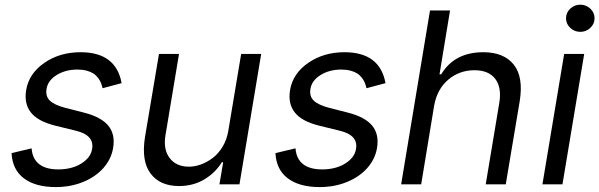

<svg xmlns="http://www.w3.org/2000/svg" viewBox="-20 -771 2507 803"><path d="M488.6 -423.3 409.1 -402Q406.2 -414.4 402 -424.9Q397.7 -435.4 389.6 -446Q381.4 -456.7 370.4 -463.8Q359.4 -470.9 342.3 -475.5Q325.3 -480.1 304 -480.1Q253.9 -480.1 217 -457.2Q180 -434.3 174.7 -399.1Q169.4 -368.6 188.6 -350.1Q207.7 -331.7 254.3 -319.6L332.4 -299.7Q403.1 -281.6 432.9 -245.4Q462.7 -209.2 453.1 -152Q445.3 -105.5 412.5 -68.4Q379.6 -31.2 327.4 -9.9Q275.2 11.4 213.1 11.4Q128.2 11.4 79.9 -25.2Q31.6 -61.8 28.4 -130.7L112.2 -150.6Q115.4 -106.9 143.6 -84.7Q171.9 -62.5 223 -62.5Q280.5 -62.5 320.1 -87.2Q359.7 -111.9 365.1 -147.7Q375.7 -205.6 296.9 -224.4L210.2 -245.7Q138.5 -263.5 109.2 -300.6Q79.9 -337.7 89.5 -394.9Q101.2 -463.8 165.7 -508.2Q230.1 -552.6 316.8 -552.6Q465.2 -552.6 488.6 -423.3Z M934.7 -223 988.6 -545.5H1072.4L981.5 0H897.7L913.4 -92.3H907.7Q880.3 -47.9 834 -20.4Q787.6 7.1 728.7 7.1Q648.8 7.1 609.6 -45.5Q570.3 -98 586.6 -198.9L644.9 -545.5H728.7L671.9 -204.5Q662.3 -145.6 689.8 -109.7Q717.3 -73.9 769.9 -73.9Q794.4 -73.9 820 -83.1Q845.5 -92.3 869.1 -109.9Q892.8 -127.5 910.7 -157Q928.6 -186.4 934.7 -223Z M1592.3 -423.3 1512.8 -402Q1509.9 -414.4 1505.7 -424.9Q1501.4 -435.4 1493.3 -446Q1485.1 -456.7 1474.1 -463.8Q1463.1 -470.9 1446 -475.5Q1429 -480.1 1407.7 -480.1Q1357.6 -480.1 1320.7 -457.2Q1283.7 -434.3 1278.4 -399.1Q1273.1 -368.6 1292.3 -350.1Q1311.4 -331.7 1358 -319.6L1436.1 -299.7Q1506.7 -281.6 1536.6 -245.4Q1566.4 -209.2 1556.8 -152Q1549 -105.5 1516.2 -68.4Q1483.3 -31.2 1431.1 -9.9Q1378.9 11.4 1316.8 11.4Q1231.9 11.4 1183.6 -25.2Q1135.3 -61.8 1132.1 -130.7L1215.9 -150.6Q1219.1 -106.9 1247.3 -84.7Q1275.6 -62.5 1326.7 -62.5Q1384.2 -62.5 1423.8 -87.2Q1463.4 -111.9 1468.8 -147.7Q1479.4 -205.6 1400.6 -224.4L1313.9 -245.7Q1242.2 -263.5 1212.9 -300.6Q1183.6 -337.7 1193.2 -394.9Q1204.9 -463.8 1269.4 -508.2Q1333.8 -552.6 1420.5 -552.6Q1568.9 -552.6 1592.3 -423.3Z M1795.5 -328.1 1741.5 0H1657.7L1778.4 -727.3H1862.2L1818.2 -460.2H1825.3Q1880.7 -552.6 2001.4 -552.6Q2087.4 -552.6 2128.7 -500.7Q2170.1 -448.9 2153.4 -346.6L2095.2 0H2011.4L2068.2 -340.9Q2078.8 -405.5 2051.1 -441.4Q2023.4 -477.3 1964.5 -477.3Q1901.3 -477.3 1854.6 -437.7Q1807.9 -398.1 1795.5 -328.1Z M2248.6 0 2339.5 -545.5H2423.3L2332.4 0ZM2449 -654.5Q2431.5 -637.8 2407 -637.8Q2382.5 -637.8 2364.9 -654.5Q2347.3 -671.2 2347.3 -694.6Q2347.3 -718 2364.9 -734.7Q2382.5 -751.4 2407 -751.4Q2431.5 -751.4 2449 -734.7Q2466.6 -718 2466.6 -694.6Q2466.6 -671.2 2449 -654.5Z"/></svg>

Font: Karasuma Gothic
Style: Italic
Weight: 400
Italic angle: -9.39999°
Designer: Rasmus Andersson / Ryoko Nishizuka
Foundry: Genbu
Version: Version 1.00